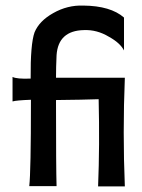

<svg xmlns="http://www.w3.org/2000/svg" viewBox="-20 -668 511 689"><path d="M428 1H332Q338 -146 334 -312Q280 -310 181 -309V-303Q181 -60 183 0H85Q91 -52 91 -302V-310Q38 -308 25 -304V-392Q40 -384 90 -386Q89 -510 104 -552Q121 -593 171 -621Q222 -650 279 -648Q377 -647 425 -605V-487Q411 -514 371 -536Q328 -562 281 -560Q189 -558 183 -470Q181 -428 181 -389H428Q420 -192 428 1Z"/></svg>

Font: GFS Neohellenic Rg
Style: Bold
Weight: 700
Designer: Designed by Takis Katsoulidis and George D. Matthiopoulos.
Foundry: Designed by Takis Katsoulidis and George D. Matthiopoulos.
Version: Version 1.0